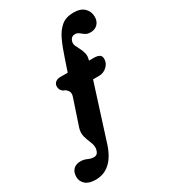

<svg xmlns="http://www.w3.org/2000/svg" viewBox="-363 -842 1053 1189"><g transform="rotate(-30 163.5 -248.0)"><path d="M262.5 -578Q259 -562.5 266.2 -546.8Q273.5 -531 283 -513.2Q292.5 -495.5 297.5 -473.8Q302.5 -452 294 -425H328Q353.5 -425 367.8 -416.8Q382 -408.5 381.5 -386Q381 -356 357 -334Q333 -312 301 -312H258L134.5 76Q85 235 -38 235Q-85.5 235 -109.8 213.5Q-134 192 -134 160Q-134 125.5 -115.2 107Q-96.5 88.5 -64 88.5Q-40.5 88.5 -19 98.5Q2.5 108.5 23 108.5Q54.5 108.5 59.5 64Q60.5 42.5 49.8 18Q39 -6.5 31.2 -35Q23.5 -63.5 34 -96.5L95 -279Q102 -300.5 97 -313.8Q92 -327 76 -339L60.5 -346Q40.5 -361 41 -385.5Q41 -403 54.2 -414.5Q67.5 -426 88.5 -426H142.5L170.5 -509Q192.5 -576.5 215.5 -626.5Q238.5 -676.5 272 -703.8Q305.5 -731 358.5 -731Q410 -731 435.5 -705.5Q461 -680 461 -643Q461 -610.5 441.8 -591Q422.5 -571.5 391 -571.5Q368.5 -571.5 354 -581.2Q339.5 -591 327.8 -600.8Q316 -610.5 300.5 -610.5Q271 -610.5 262.5 -578Z"/></g></svg>

Font: Fraunces 144pt S100
Style: Bold Italic
Weight: 700
Italic angle: -16°
Version: Version 1.000; ttfautohint (v1.8.3)